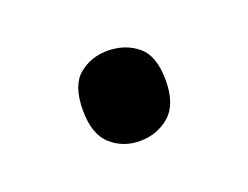

<svg xmlns="http://www.w3.org/2000/svg" viewBox="-41 -188 349 270"><g transform="rotate(-20 134.0 -53.5)"><path d="M72 -54Q72 -91 90 -106Q108 -121 133 -121Q159 -121 177.5 -106Q196 -91 196 -54Q196 -18 177.5 -2Q159 14 133 14Q108 14 90 -2Q72 -18 72 -54Z"/></g></svg>

Font: utelugu15
Style: Book
Weight: 400
Designer: Jelle Bosma - Monotype Design Team
Foundry: Monotype Imaging Inc.
Version: Version 2.003